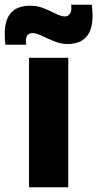

<svg xmlns="http://www.w3.org/2000/svg" viewBox="-76 -787 409 807"><path d="M46 0V-544H211V0ZM-53 -599Q-55 -611 -55.5 -623Q-56 -635 -56 -646Q-56 -763 51 -763Q81 -763 108.5 -752Q136 -741 158.5 -729.5Q181 -718 196 -718Q210 -718 217 -728Q224 -738 224 -752Q224 -761 223 -767H310Q313 -745 313 -721Q313 -602 207 -602Q180 -602 152 -613.5Q124 -625 100 -636.5Q76 -648 61 -648Q33 -648 33 -615Q33 -611 33.5 -606.5Q34 -602 34 -599Z"/></svg>

Font: Georama
Style: Bold
Weight: 700
Designer: Jean-Baptiste Levee
Foundry: Production Type
Version: Version 1.000